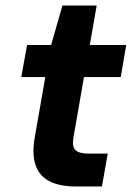

<svg xmlns="http://www.w3.org/2000/svg" viewBox="-20 -675 483 695"><path d="M254 0Q197 0 160 -18.5Q123 -37 109 -76.5Q95 -116 106 -179L144 -396H57L78 -512H165L206 -655H330L305 -512H437L417 -396H284L246 -178Q240 -145 253 -132Q266 -119 299 -119H370L349 0Z"/></svg>

Font: DM Sans 12pt ExtraBold
Style: Italic
Weight: 800
Italic angle: -10°
Version: Version 4.004;gftools[0.9.30]